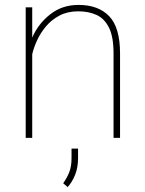

<svg xmlns="http://www.w3.org/2000/svg" viewBox="-20 -558 587 777"><path d="M296.4 -512.2Q253.4 -512.2 220.9 -495.1Q188.5 -478 166 -451.2Q143.6 -424.3 129.9 -394.3Q116.2 -364.3 110.4 -338.4V0H84V-528.3H110.4V-405.8Q134.3 -461.4 182.9 -499.8Q231.4 -538.1 297.9 -538.1Q377.9 -538.1 421.9 -492.4Q465.8 -446.8 465.8 -341.8V0H439.5V-341.8Q439.5 -409.2 421.1 -446Q402.8 -482.9 370.6 -497.6Q338.4 -512.2 296.4 -512.2ZM295.9 43.5V81.1Q295.9 119.6 284.2 148.9Q272.5 178.2 253.9 199.2L235.8 183.6Q252.9 159.2 261.2 136.5Q269.5 113.8 269.5 82V43.5Z"/></svg>

Font: Vazirmatn UI FD Thin
Style: Regular
Weight: 100
Designer: Saber Rastikerdar
Foundry: Saber Rastikerdar
Version: Version 33.003